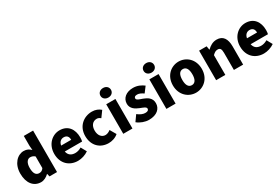

<svg xmlns="http://www.w3.org/2000/svg" viewBox="85 -2010 4664 3203"><g transform="rotate(-30 2417.0 -408.5)"><path d="M276 14C330 14 385 -15 425 -55H429L442 0H587V-799H408V-609L415 -524C378 -560 341 -583 278 -583C160 -583 43 -471 43 -284C43 -99 134 14 276 14ZM323 -132C262 -132 226 -178 226 -287C226 -392 271 -438 320 -438C350 -438 381 -429 408 -404V-180C384 -143 357 -132 323 -132Z M987 14C1054 14 1132 -9 1191 -51L1132 -158C1091 -134 1053 -122 1012 -122C940 -122 886 -154 870 -232H1204C1208 -245 1212 -277 1212 -308C1212 -464 1132 -583 968 -583C830 -583 698 -469 698 -284C698 -96 824 14 987 14ZM867 -348C879 -416 922 -447 971 -447C1036 -447 1061 -405 1061 -348Z M1577 14C1637 14 1709 -4 1764 -53L1696 -170C1667 -147 1633 -130 1597 -130C1527 -130 1476 -190 1476 -284C1476 -379 1525 -439 1603 -439C1628 -439 1650 -430 1676 -408L1759 -522C1716 -559 1662 -583 1593 -583C1434 -583 1294 -473 1294 -284C1294 -96 1417 14 1577 14Z M1863 0H2040V-569H1863ZM1952 -648C2011 -648 2053 -686 2053 -739C2053 -793 2011 -831 1952 -831C1892 -831 1850 -793 1850 -739C1850 -686 1892 -648 1952 -648Z M2354 14C2509 14 2591 -67 2591 -172C2591 -275 2512 -316 2441 -343C2382 -364 2330 -377 2330 -411C2330 -438 2350 -452 2390 -452C2428 -452 2468 -432 2508 -404L2588 -510C2538 -547 2474 -583 2384 -583C2252 -583 2164 -510 2164 -402C2164 -308 2244 -262 2312 -235C2370 -212 2425 -196 2425 -162C2425 -134 2405 -117 2358 -117C2313 -117 2266 -137 2214 -177L2135 -66C2192 -18 2280 14 2354 14Z M2694 0H2871V-569H2694ZM2783 -648C2842 -648 2884 -686 2884 -739C2884 -793 2842 -831 2783 -831C2723 -831 2681 -793 2681 -739C2681 -686 2723 -648 2783 -648Z M3262 14C3406 14 3540 -96 3540 -284C3540 -473 3406 -583 3262 -583C3117 -583 2983 -473 2983 -284C2983 -96 3117 14 3262 14ZM3262 -130C3195 -130 3165 -190 3165 -284C3165 -379 3195 -439 3262 -439C3328 -439 3358 -379 3358 -284C3358 -190 3328 -130 3262 -130Z M3652 0H3829V-380C3864 -413 3888 -431 3928 -431C3973 -431 3994 -408 3994 -330V0H4172V-352C4172 -494 4119 -583 3995 -583C3918 -583 3860 -544 3813 -498H3809L3797 -569H3652Z M4567 14C4634 14 4712 -9 4771 -51L4712 -158C4671 -134 4633 -122 4592 -122C4520 -122 4466 -154 4450 -232H4784C4788 -245 4792 -277 4792 -308C4792 -464 4712 -583 4548 -583C4410 -583 4278 -469 4278 -284C4278 -96 4404 14 4567 14ZM4447 -348C4459 -416 4502 -447 4551 -447C4616 -447 4641 -405 4641 -348Z"/></g></svg>

Font: Noto Sans CJK KR Black
Style: Regular
Weight: 900
Designer: Ryoko NISHIZUKA (kana & ideographs); Paul D. Hunt (Latin, Greek & Cyrillic); Wenlong ZHANG (bopomofo); Sandoll Communica
Foundry: Adobe Systems Incorporated
Version: Version 1.004;PS 1.004;hotconv 1.0.82;makeotf.lib2.5.63406